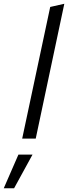

<svg xmlns="http://www.w3.org/2000/svg" viewBox="-108 -737 362 1021"><path d="M10 0 159 -700 234 -717 82 0ZM-88 264 -10 85H65L-33 264Z"/></svg>

Font: Red Hat Display VF
Style: Italic
Weight: 300
Italic angle: -12°
Designer: Pentagram, MCKL
Foundry: Pentagram, MCKL
Version: Version 1.010